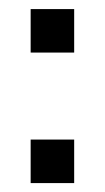

<svg xmlns="http://www.w3.org/2000/svg" viewBox="-20 -411 235 431"><path d="M48.8 0V-97.7H146.5V0ZM48.8 -293V-390.6H146.5V-293Z"/></svg>

Font: BabelStone Runic Beagnoth
Style: Regular
Weight: 400
Designer: Andrew West
Foundry: BabelStone
Version: Version 7.004;November 9, 2023